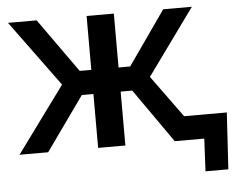

<svg xmlns="http://www.w3.org/2000/svg" viewBox="-55 -727 1189 957"><g transform="rotate(-5 539.0 -248.5)"><path d="M412 0V-269.7H354L162 0H18.7L260.3 -330L18.7 -660H162L354 -390.3H412V-660H548.3V-390.3H606.3L795.3 -660H938.7L700 -330L852.7 -120H1066.3L1049.3 163H935L943 0H795.3L606.3 -269.7H548.3V0Z"/></g></svg>

Font: Nata Sans
Style: Regular
Weight: 400
Designer: Daniel Uzquiano Cruz
Version: Version 1.001